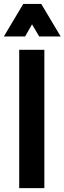

<svg xmlns="http://www.w3.org/2000/svg" viewBox="-58 -979 335 999"><path d="M41.9 0V-720H172.8V0ZM-37.9 -789.3 63.1 -958.7H156.6L257.6 -789.3H145.9L108.6 -852.3L72.7 -789.3Z"/></svg>

Font: Orbitron
Style: Regular
Weight: 400
Designer: Matt McInerney
Foundry: The League of Moveable Type
Version: Version 2.001